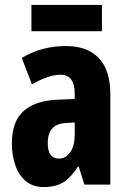

<svg xmlns="http://www.w3.org/2000/svg" viewBox="-20 -746 520 776"><path d="M247 -560Q332 -560 379 -511.5Q426 -463 426 -363V0H321L298 -73H295Q269 -31 238 -10.5Q207 10 157 10Q111 10 82.5 -15.5Q54 -41 41 -81Q28 -121 28 -166Q28 -254 74.5 -296.5Q121 -339 211 -343L282 -346V-368Q282 -404 268 -424Q254 -444 225 -444Q177 -444 109 -405L68 -512Q148 -560 247 -560ZM248 -249Q173 -246 173 -168Q173 -105 218 -105Q246 -105 264 -131Q282 -157 282 -201V-251ZM392 -726V-620H107V-726Z"/></svg>

Font: Noto Sans Sinhala ExtraCondensed ExtraBold
Style: Regular
Weight: 800
Width: 2
Designer: Jelle Bosma - Monotype Design Team
Foundry: Monotype Imaging Inc.
Version: Version 2.006; ttfautohint (v1.8.4.7-5d5b)